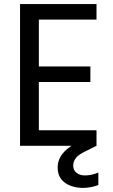

<svg xmlns="http://www.w3.org/2000/svg" viewBox="-20 -713 554 939"><path d="M452 -617H170V-388H422V-312H170V-76H452V0H78V-693H452ZM428 -48 452 0 398 27Q364 43 351 60Q338 77 338 96Q338 119 354 132Q370 145 396 145Q426 145 461 131V192Q445 198 425 202Q405 206 385 206Q355 206 326.5 196Q298 186 280 164Q262 142 262 106Q262 81 273 58.5Q284 36 310 14.5Q336 -7 379 -26Z"/></svg>

Font: Parkinsans
Style: Regular
Weight: 400
Designer: Red Stone, Indian Type Foundry
Foundry: Indian Type Foundry
Version: Version 1.000